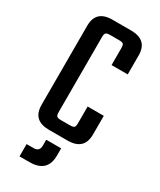

<svg xmlns="http://www.w3.org/2000/svg" viewBox="-205 -693 788 947"><g transform="rotate(30 188.5 -219.5)"><path d="M340 -430H248V-526Q248 -544 242.5 -549.5Q237 -555 219 -555H168Q150 -555 144 -549.5Q138 -544 138 -526V-99Q138 -81 144 -75.5Q150 -70 168 -70H219Q237 -70 242.5 -75.5Q248 -81 248 -99V-194H340V-88Q340 1 246 1H140Q47 1 47 -88V-538Q47 -626 140 -626H246Q340 -626 340 -538ZM153 84V50H238V91Q238 187 137 187H80V117H120Q153 117 153 84Z"/></g></svg>

Font: Teko Regular
Style: Regular
Weight: 400
Designer: Manushi Parikh, Jonny Pinhorn
Foundry: Indian Type Foundry
Version: Version 1.105;PS 1.0;hotconv 1.0.78;makeotf.lib2.5.61930; tt